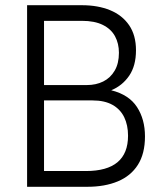

<svg xmlns="http://www.w3.org/2000/svg" viewBox="-20 -717 633 737"><path d="M315 0H84V-697H294.5Q356 -697 402.8 -677.8Q449.5 -658.5 475.8 -620Q502 -581.5 502 -524Q502 -464.5 475.8 -426.2Q449.5 -388 407 -370.5Q475 -353.5 505.8 -306.2Q536.5 -259 536.5 -193.5Q536.5 -127 509.2 -84.2Q482 -41.5 432.2 -20.8Q382.5 0 315 0ZM313.5 -390.5Q348.5 -390.5 376.2 -404.2Q404 -418 420.2 -445.8Q436.5 -473.5 436.5 -514.5Q436.5 -550 421.5 -577.8Q406.5 -605.5 375 -621.2Q343.5 -637 294.5 -637H149V-390.5ZM310 -60.5Q471.5 -60.5 471.5 -196Q471.5 -236.5 456.8 -267Q442 -297.5 411.8 -314.5Q381.5 -331.5 335.5 -331.5H149V-60.5Z"/></svg>

Font: Acari Sans Neue
Style: Regular
Weight: 400
Designer: Alfredo Marco Pradil (font), Cristiano Sobral (main changes)
Foundry: Hanken Design Co. (font), Cristiano Sobral (main changes)
Version: Version 2.459;March 19, 2022;FontCreator 14.0.0.2808 64-bit;